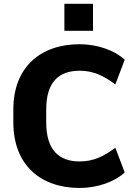

<svg xmlns="http://www.w3.org/2000/svg" viewBox="-20 -958 698 990"><path d="M390.6 -593.3C460.9 -593.3 516.6 -566.9 574.7 -522.5L623 -649.9C570.8 -698.7 481.4 -730 390.6 -730C188 -730 48.8 -610.8 48.8 -394V-326.7C48.8 -108.9 187.5 11.2 390.6 11.2C481.4 11.2 570.8 -20 623 -68.8L574.7 -196.3C516.6 -151.9 460.4 -125.5 390.6 -125.5C284.2 -125.5 218.3 -184.6 218.3 -326.7V-393.6C218.3 -535.2 283.7 -593.3 390.6 -593.3ZM459.5 -799.3V-938.5H312V-799.3Z"/></svg>

Font: Winston ExtraBold
Style: Regular
Weight: 800
Designer: Vernon Adams, Kim Jin-seong, David Berlow, Cristiano Sobral
Foundry: The Winston Project Authors
Version: Version 3.004